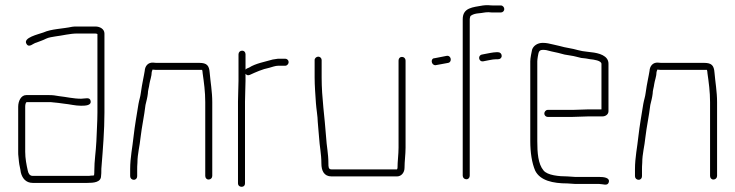

<svg xmlns="http://www.w3.org/2000/svg" viewBox="-20 -685 2829 739"><path d="M50 -274V-101C50 -94 50 -88 51 -82L53 -62C54 -50 59 -33 60 -22C65 0 79 19 106 19H316C340 19 369 17 369 -8C370 -15 370 -22 370 -27C370 -32 370 -39 371 -47C376 -110 382 -183 382 -252V-556C382 -573 365 -583 347 -583H277C270 -583 264 -583 258 -582C221 -574 178 -574 147 -560C128 -553 67 -540 82 -516C92 -499 108 -519 120 -521C132 -526 146 -530 157 -536C167 -541 182 -543 194 -545C220 -548 249 -556 277 -556H347C350 -556 353 -555 355 -554V-252C355 -217 352 -176 351 -142C349 -99 343 -68 343 -27C343 -22 343 -17 342 -10C337 -9 333 -9 330 -9C326 -8 321 -8 316 -8H106C94 -8 89 -18 87 -28C82 -50 77 -75 77 -101V-274C77 -281 78 -288 82 -292H167C173 -292 179 -292 184 -291L204 -289C211 -288 218 -287 226 -286C248 -284 269 -278 292 -278C309 -278 332 -279 329 -296C326 -313 308 -305 292 -305C263 -305 235 -312 207 -315L188 -318C181 -319 174 -319 167 -319H81C61 -319 50 -296 50 -274Z M508 -7V-34C508 -39 508 -48 509 -59C509 -93 518 -123 521 -156C526 -199 535 -238 540 -281C544 -298 547 -308 549 -324C549 -337 554 -350 555 -361C557 -375 564 -392 564 -408L567 -417H568C575 -416 582 -416 590 -416H758C759 -412 760 -408 760 -403C765 -368 770 -332 770 -292V-8C770 0 775 6 783 6C791 6 797 0 797 -8V-292C797 -332 790 -370 787 -406C785 -433 776 -443 747 -443H590C583 -443 576 -443 569 -444C550 -445 538 -431 537 -412C536 -402 532 -388 531 -380C528 -363 524 -345 522 -327C520 -311 516 -302 513 -285C506 -241 499 -203 494 -159C490 -119 481 -79 481 -34V-7C481 1 487 7 495 7C503 7 508 1 508 -7Z M898 -476V-374C898 -350 896 -320 896 -294V21C896 29 902 34 910 34C918 34 923 29 923 21V-294C923 -320 925 -352 925 -374V-401C930 -395 935 -394 942 -397C964 -407 990 -419 1016 -424C1027 -427 1040 -432 1051 -432H1078C1085 -432 1091 -439 1091 -446C1091 -453 1085 -459 1078 -459H1050C1044 -458 1037 -457 1030 -456C999 -447 964 -441 939 -425C934 -423 928 -421 925 -417V-476C925 -484 920 -490 912 -490C904 -490 898 -484 898 -476Z M1191 -454V-386C1191 -354 1194 -320 1196 -288C1197 -270 1203 -235 1203 -216C1204 -197 1207 -176 1208 -157C1210 -122 1217 -93 1217 -56C1217 -28 1227 -6 1256 -6H1508C1525 -6 1537 -21 1537 -39C1537 -65 1541 -89 1541 -117V-452C1541 -460 1535 -466 1527 -466C1519 -466 1514 -460 1514 -452V-117C1514 -90 1510 -64 1510 -39C1510 -37 1509 -35 1508 -33H1256C1244 -33 1244 -43 1244 -56C1244 -95 1237 -122 1235 -159C1230 -233 1218 -308 1218 -386V-454C1218 -461 1212 -467 1205 -467C1198 -467 1191 -461 1191 -454Z M1656 -434C1671 -436 1691 -441 1705 -443C1721 -446 1717 -473 1699 -470C1686 -468 1667 -463 1653 -461C1636 -461 1639 -434 1656 -434ZM1911 -470C1911 -478 1905 -484 1897 -484H1890C1879 -484 1855 -479 1845 -477L1835 -475C1818 -472 1822 -446 1840 -449C1854 -451 1874 -457 1890 -457H1897C1905 -457 1911 -462 1911 -470ZM1788 -9V-611C1788 -614 1789 -618 1790 -621C1790 -622 1791 -624 1793 -625C1802 -631 1812 -633 1824 -634C1838 -635 1845 -638 1860 -638C1868 -637 1875 -637 1882 -637H1908C1915 -637 1921 -643 1921 -650C1921 -657 1915 -664 1908 -664H1882C1875 -664 1868 -664 1860 -665C1852 -665 1845 -665 1839 -664C1800 -657 1761 -656 1761 -611V-9C1761 -1 1767 5 1775 5C1783 5 1788 -1 1788 -9Z M2164 -6C2132 -6 2087 -10 2072 -29C2051 -54 2048 -97 2048 -142V-449C2048 -454 2049 -460 2050 -467C2053 -482 2053 -493 2069 -493C2074 -493 2079 -493 2083 -492L2103 -487C2119 -484 2139 -479 2153 -475L2177 -471C2192 -469 2203 -465 2217 -462L2235 -460L2252 -457C2264 -456 2295 -452 2295 -439V-264H2245C2232 -264 2198 -262 2183 -262H2088C2081 -262 2075 -255 2075 -248C2075 -241 2081 -235 2088 -235H2183C2197 -235 2232 -237 2245 -237H2299C2311 -237 2322 -245 2322 -257V-440C2322 -471 2285 -481 2255 -484L2239 -486C2227 -487 2217 -489 2205 -492C2182 -499 2157 -501 2134 -508L2108 -514C2094 -517 2085 -520 2069 -520C2049 -520 2033 -509 2028 -494C2026 -484 2021 -462 2021 -449V-142C2021 -99 2027 -58 2040 -28C2059 10 2108 21 2164 21C2174 21 2184 23 2194 23H2286C2301 23 2318 32 2323 17C2329 -2 2302 -4 2286 -4H2194C2184 -4 2174 -6 2164 -6Z M2451 -7V-34C2451 -39 2451 -48 2452 -59C2452 -93 2461 -123 2464 -156C2469 -199 2478 -238 2483 -281C2487 -298 2490 -308 2492 -324C2492 -337 2497 -350 2498 -361C2500 -375 2507 -392 2507 -408L2510 -417H2511C2518 -416 2525 -416 2533 -416H2701C2702 -412 2703 -408 2703 -403C2708 -368 2713 -332 2713 -292V-8C2713 0 2718 6 2726 6C2734 6 2740 0 2740 -8V-292C2740 -332 2733 -370 2730 -406C2728 -433 2719 -443 2690 -443H2533C2526 -443 2519 -443 2512 -444C2493 -445 2481 -431 2480 -412C2479 -402 2475 -388 2474 -380C2471 -363 2467 -345 2465 -327C2463 -311 2459 -302 2456 -285C2449 -241 2442 -203 2437 -159C2433 -119 2424 -79 2424 -34V-7C2424 1 2430 7 2438 7C2446 7 2451 1 2451 -7Z"/></svg>

Font: Electronic
Style: Lt
Weight: 300
Version: Version 1.011